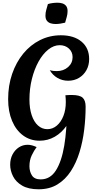

<svg xmlns="http://www.w3.org/2000/svg" viewBox="-20 -1066 727 1415"><path d="M524 -263Q508 -193 471 -140Q434 -87 383 -58Q332 -29 272 -29Q203 -29 150.5 -67.5Q98 -106 69 -175Q40 -244 40 -335Q40 -436 69.5 -521.5Q99 -607 151.5 -671Q204 -735 275 -770.5Q346 -806 429 -806Q525 -806 581 -759Q637 -712 637 -631Q637 -585 617 -549Q597 -513 562 -492Q527 -471 482 -471Q439 -471 403 -492Q367 -513 347 -549Q360 -545 372.5 -543.5Q385 -542 398 -542Q448 -542 481.5 -571.5Q515 -601 515 -645Q515 -683 488 -708Q461 -733 420 -733Q376 -733 335.5 -700.5Q295 -668 264 -612Q233 -556 215 -484Q197 -412 197 -333Q197 -267 213.5 -217.5Q230 -168 260 -141Q290 -114 329 -114Q368 -114 399 -140.5Q430 -167 447.5 -212Q465 -257 465 -314Q465 -339 462 -364ZM280 256Q350 256 392 190Q434 124 453.5 7.5Q473 -109 473 -262Q473 -288 470 -313.5Q467 -339 462 -364Q470 -365 484.5 -365.5Q499 -366 508 -366Q567 -366 589 -346Q611 -326 611 -280Q611 -196 600.5 -109.5Q590 -23 566 55.5Q542 134 502 195.5Q462 257 403.5 293Q345 329 265 329Q190 329 143.5 302Q97 275 76 233Q55 191 55 148Q55 105 72.5 72Q90 39 119 20Q148 1 184 1Q200 1 216.5 5.5Q233 10 250 18Q231 43 214 78.5Q197 114 197 159Q197 198 215.5 227Q234 256 280 256ZM460 -899Q444 -895 425.5 -892Q407 -889 389 -889Q371 -889 354 -894Q337 -899 326 -912.5Q315 -926 315 -951Q315 -973 321 -993.5Q327 -1014 333 -1036Q349 -1041 367.5 -1043.5Q386 -1046 404 -1046Q423 -1046 439.5 -1041Q456 -1036 467 -1022.5Q478 -1009 478 -984Q478 -962 472 -941.5Q466 -921 460 -899Z"/></svg>

Font: Merienda
Style: Bold
Weight: 700
Designer: Eduardo Rodriguez Tunni
Foundry: Eduardo Rodriguez Tunni
Version: Version 2.001